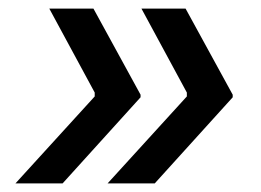

<svg xmlns="http://www.w3.org/2000/svg" viewBox="-20 -498 608 448"><path d="M413 -478H310L416 -282V-273L231 -70H341L523 -271V-277ZM198 -478H95L201 -282V-273L16 -70H126L308 -271V-277Z"/></svg>

Font: Fixel Text 20240404 Medium
Style: Italic
Weight: 500
Width: 4
Italic angle: -10°
Designer: AlfaBravo + MacPaw
Foundry: Kyrylo Tkachov, Marchela Mozhyna, Serhii Makarenko, Maria Weinstein, Zakhar Kryvoshyya
Version: Version 1.211;Glyphs 3.2 (3225)